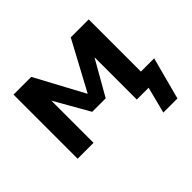

<svg xmlns="http://www.w3.org/2000/svg" viewBox="-152 -730 1100 1100"><g transform="rotate(-45 397.5 -180.0)"><path d="M69.3 0V-519.5H212.9L372.1 -223.6H374L533.2 -519.5H678.7V-96.7H786.1L717.8 160.2H603.5L644.5 0H548.8V-339.8H546.9L427.7 -130.9H318.4L199.2 -339.8H198.2V0Z"/></g></svg>

Font: GenEi M Gothic v2 Bold
Style: Regular
Weight: 700
Version: Version 2.0